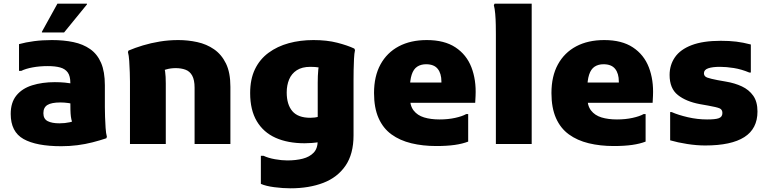

<svg xmlns="http://www.w3.org/2000/svg" viewBox="-20 -780 4156 1040"><path d="M312 12Q177 12 107.5 -27Q38 -66 38 -163Q38 -225 69 -263Q100 -301 154.5 -318Q209 -335 277 -335Q306 -335 332 -332.5Q358 -330 383 -324V-215Q371 -219 349.5 -222Q328 -225 307 -225Q259 -225 237 -211.5Q215 -198 215 -167Q215 -136 238 -124Q261 -112 302 -112Q332 -112 359 -118Q386 -124 404 -142L382 -88Q375 -106 370.5 -119.5Q366 -133 364 -148.5Q362 -164 361.5 -186Q361 -208 361 -243V-331Q361 -368 347 -387.5Q333 -407 306 -414.5Q279 -422 239 -422Q195 -422 157 -415Q119 -408 95 -396H83V-541Q119 -551 164 -557Q209 -563 261 -563Q325 -563 377.5 -552Q430 -541 468.5 -514Q507 -487 527.5 -439.5Q548 -392 548 -318V-200Q548 -178 549 -147.5Q550 -117 552 -87Q554 -57 559 -39L556 -31Q520 -19 481 -9Q442 1 399.5 6.5Q357 12 312 12ZM207 -604V-608L291 -760H451V-756L327 -604Z M684 0V-337Q684 -357 683 -388Q682 -419 680 -449.5Q678 -480 673 -498L676 -506Q711 -521 754 -534Q797 -547 845.5 -555Q894 -563 946 -563Q998 -563 1048.5 -552Q1099 -541 1139.5 -513Q1180 -485 1204 -436Q1228 -387 1228 -310V0H1034V-305Q1034 -347 1021 -370.5Q1008 -394 984.5 -402.5Q961 -411 932 -411Q904 -411 880.5 -404Q857 -397 837 -391L863 -433Q871 -417 874.5 -392Q878 -367 878 -328V0Z M1554 240Q1512 240 1466 234Q1420 228 1393 216V64H1408Q1433 76 1469.5 82.5Q1506 89 1536 89Q1583 89 1620 79.5Q1657 70 1679 47Q1701 24 1701 -19V-332Q1701 -370 1704 -402.5Q1707 -435 1718 -445L1733 -413Q1730 -411 1708.5 -414.5Q1687 -418 1661 -418Q1616 -418 1587.5 -399.5Q1559 -381 1546 -349.5Q1533 -318 1533 -279Q1533 -214 1563.5 -178Q1594 -142 1661 -142Q1673 -142 1685 -143.5Q1697 -145 1714 -150V-11Q1689 -7 1668.5 -5.5Q1648 -4 1630 -4Q1539 -4 1473 -33.5Q1407 -63 1371 -123.5Q1335 -184 1335 -276Q1335 -351 1361 -405Q1387 -459 1434.5 -494Q1482 -529 1544 -546Q1606 -563 1678 -563Q1751 -563 1807 -548.5Q1863 -534 1899 -517L1903 -509Q1899 -491 1897.5 -461Q1896 -431 1895.5 -400.5Q1895 -370 1895 -348V-47Q1895 54 1851.5 117.5Q1808 181 1731 210.5Q1654 240 1554 240Z M2343 11Q2270 11 2208 -4Q2146 -19 2100.5 -52Q2055 -85 2030.5 -140.5Q2006 -196 2006 -276Q2006 -367 2041 -431Q2076 -495 2140 -529Q2204 -563 2292 -563Q2387 -563 2447 -523.5Q2507 -484 2533.5 -415.5Q2560 -347 2556 -261L2554 -223H2124V-333H2371V-338Q2371 -382 2351 -407Q2331 -432 2288 -432Q2260 -432 2240 -419Q2220 -406 2210 -375.5Q2200 -345 2200 -294V-255Q2200 -208 2220.5 -181.5Q2241 -155 2277 -144Q2313 -133 2361 -133Q2407 -133 2445.5 -141.5Q2484 -150 2505 -162H2516V-13Q2485 -1 2443 5Q2401 11 2343 11Z M2666 0V-595Q2666 -615 2665.5 -645Q2665 -675 2662.5 -704.5Q2660 -734 2655 -752L2659 -760H2860V0Z M3304 11Q3231 11 3169 -4Q3107 -19 3061.5 -52Q3016 -85 2991.5 -140.5Q2967 -196 2967 -276Q2967 -367 3002 -431Q3037 -495 3101 -529Q3165 -563 3253 -563Q3348 -563 3408 -523.5Q3468 -484 3494.5 -415.5Q3521 -347 3517 -261L3515 -223H3085V-333H3332V-338Q3332 -382 3312 -407Q3292 -432 3249 -432Q3221 -432 3201 -419Q3181 -406 3171 -375.5Q3161 -345 3161 -294V-255Q3161 -208 3181.5 -181.5Q3202 -155 3238 -144Q3274 -133 3322 -133Q3368 -133 3406.5 -141.5Q3445 -150 3466 -162H3477V-13Q3446 -1 3404 5Q3362 11 3304 11Z M3610 -173H3618Q3654 -157 3706 -145Q3758 -133 3810 -133Q3832 -133 3847.5 -134.5Q3863 -136 3873 -139.5Q3883 -143 3888 -150Q3893 -157 3893 -168Q3893 -187 3877 -193.5Q3861 -200 3816 -208L3771 -216Q3696 -230 3651.5 -265.5Q3607 -301 3607 -374Q3607 -428 3636 -470Q3665 -512 3726.5 -535.5Q3788 -559 3884 -559Q3931 -559 3968 -554.5Q4005 -550 4047 -539V-387H4039Q3996 -405 3955 -411.5Q3914 -418 3880 -418Q3839 -418 3816 -410Q3793 -402 3793 -383Q3793 -366 3811.5 -359.5Q3830 -353 3867 -346L3912 -338Q3960 -330 3998.5 -312Q4037 -294 4060 -261.5Q4083 -229 4083 -176Q4083 -83 4012 -37.5Q3941 8 3800 8Q3754 8 3702.5 0Q3651 -8 3610 -20Z"/></svg>

Font: Kufam ExtraBold
Style: Regular
Weight: 800
Designer: Wael Morcos, Artur Schmal
Foundry: Original Type
Version: Version 1.300; ttfautohint (v1.8.3)